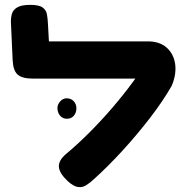

<svg xmlns="http://www.w3.org/2000/svg" viewBox="-20 -755 774 789"><path d="M258 -11Q224 -43 222 -69Q220 -95 250 -121Q298 -161 347 -210Q396 -259 441.5 -312Q487 -365 526 -418Q565 -471 593 -517L686 -403Q650 -340 596.5 -270.5Q543 -201 482.5 -135Q422 -69 364 -17Q350 -4 334.5 6Q319 16 300.5 13.5Q282 11 258 -11ZM686 -403 586 -432H115Q71 -432 52.5 -448.5Q34 -465 32 -508L25 -660Q24 -679 28.5 -696.5Q33 -714 50.5 -724.5Q68 -735 104 -735Q141 -735 155.5 -724Q170 -713 173 -695.5Q176 -678 177 -658L181 -585H588Q635 -585 664 -560Q693 -535 699.5 -493.5Q706 -452 686 -403ZM255 -267Q237 -267 226.5 -280Q216 -293 216 -311Q216 -325 227 -338Q238 -351 254 -351Q272 -351 283 -339Q294 -327 294 -310Q294 -292 283.5 -279.5Q273 -267 255 -267Z"/></svg>

Font: Fredoka Expanded SemiBold
Style: Regular
Weight: 600
Width: 7
Designer: Ben Nathan
Foundry: Milena B. Brandão, Ben Nathan
Version: Version 2.001